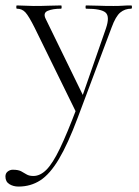

<svg xmlns="http://www.w3.org/2000/svg" viewBox="-54 -406 511 707"><path d="M429 -386Q432 -386 432 -380Q432 -374 429 -374Q406 -374 389 -360Q372 -346 357 -305L232 28Q196 124 163 179.5Q130 235 94.5 258Q59 281 14 281Q-5 281 -19.5 272Q-34 263 -34 244Q-34 232 -25.5 225.5Q-17 219 -7 219Q13 219 23.5 224.5Q34 230 43.5 236Q53 242 69 242Q94 242 117 219Q140 196 166.5 141Q193 86 229 -9V13L74 -303Q52 -347 39.5 -360.5Q27 -374 8 -374Q6 -374 6 -380Q6 -386 8 -386Q23 -386 39 -385Q55 -384 70 -384Q102 -384 126.5 -385Q151 -386 171 -386Q173 -386 173 -380Q173 -374 171 -374Q140 -374 121.5 -366Q103 -358 115 -335L255 -48L235 -11L336 -301Q351 -345 335 -359.5Q319 -374 263 -374Q261 -374 261 -380Q261 -386 263 -386Q287 -386 308.5 -385Q330 -384 364 -384Q385 -384 398 -385Q411 -386 429 -386Z"/></svg>

Font: Cormorant Light Light
Style: Regular
Weight: 300
Version: Version 4.000